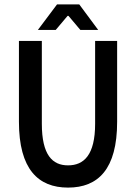

<svg xmlns="http://www.w3.org/2000/svg" viewBox="-20 -840 624 872"><path d="M66 -287C66 -72 153 12 289 12C426 12 512 -72 512 -287V-654H412V-278C412 -136 361 -89 289 -89C218 -89 170 -136 170 -278V-654H66ZM233 -704 287 -768H291L345 -704H426L340 -820H239L152 -704Z"/></svg>

Font: Falling Sky
Style: Condensed
Weight: 400
Designer: Paul D. Hunt
Foundry: Adobe Systems Incorporated
Version: Version 1.02